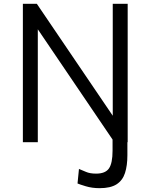

<svg xmlns="http://www.w3.org/2000/svg" viewBox="-20 -743 787 1003"><path d="M569 -723H647V0H577.5L177.5 -590V0H99.5V-723H172.5L569 -138.5ZM645.5 67.5Q645.5 122 633 160.8Q620.5 199.5 589 219.8Q557.5 240 500.5 240Q461 240 428 230Q395 220 385 215.5L392.5 139.5Q408.5 145.5 429 154.8Q449.5 164 482 164Q530.5 164 549.2 136.8Q568 109.5 568 44.5V-27.5H645.5Z"/></svg>

Font: Public Sans Light
Style: Regular
Weight: 300
Designer: The Public Sans Project Authors: Dan O. Williams and USWDS (Libre Franklin designed by Pablo Impallari and Rodrigo Fuenz
Version: Version 1.007